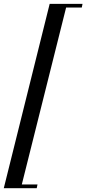

<svg xmlns="http://www.w3.org/2000/svg" viewBox="-44 -792 447 993"><path d="M382.8 -772 378.9 -752.9H297.9L68.8 162.1H149.9L146 181.2H-24.4L212.9 -772Z"/></svg>

Font: PlayfairDisplaySC-Italic
Style: Italic
Weight: 400
Italic angle: -14°
Designer: Claus Eggers Sørensen
Foundry: Claus Eggers Sørensen
Version: Version 1.004;PS 001.004;hotconv 1.0.70;makeotf.lib2.5.58329